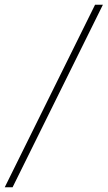

<svg xmlns="http://www.w3.org/2000/svg" viewBox="-47 -745 453 808"><path d="M353 -725H386L6 43H-27Z"/></svg>

Font: Sarabun Thin
Style: Regular
Weight: 250
Designer: Suppakit Chalermlarp | Katatrad Co.,Ltd.
Foundry: Cadson Demak Co.,Ltd.
Version: Version 1.000; ttfautohint (v1.6)